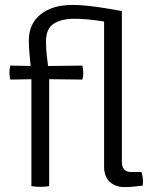

<svg xmlns="http://www.w3.org/2000/svg" viewBox="-20 -759 640 783"><path d="M556.5 -57.5Q563 -41 563 -17.5Q563 -13.5 562.8 -9.5Q562.5 -5.5 561.5 -2Q547 0 525.8 2Q504.5 4 488.5 4Q451 4 427.8 -17.2Q404.5 -38.5 404.5 -79V-691.5L477 -714V-99.5Q477 -78.5 486.5 -68Q496 -57.5 514.5 -57.5ZM142.5 -489.5 316 -491.5Q319.5 -476 319.5 -463Q319.5 -455 318.8 -448.2Q318 -441.5 316 -434.5L143 -436.5L22 -434.5Q20.5 -441.5 19.5 -448.2Q18.5 -455 18.5 -463Q18.5 -476 22 -491.5ZM108 -457.5Q105 -495 101.2 -529.8Q97.5 -564.5 97.5 -593.5Q97.5 -662 145.8 -700.5Q194 -739 276.5 -739Q305 -739 340.8 -735Q376.5 -731 412.2 -725.2Q448 -719.5 477 -714L452 -660.5Q424.5 -668 394.2 -672.8Q364 -677.5 335.2 -680Q306.5 -682.5 283.5 -682.5Q229.5 -682.5 198.5 -662Q167.5 -641.5 167.5 -590Q167.5 -559.5 171.5 -526Q175.5 -492.5 180.5 -455.5V0Q164.5 3 144 3Q124 3 108 0Z"/></svg>

Font: Signika Light
Style: Regular
Weight: 300
Designer: Anna Giedry
Foundry: Anna Giedry
Version: Version 2.000